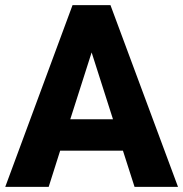

<svg xmlns="http://www.w3.org/2000/svg" viewBox="-20 -731 716 751"><path d="M506.3 0 460.9 -141.6H215.3L170.4 0H0.5L263.7 -710.9H412.1L676.3 0ZM254.9 -264.6H421.9L338.4 -525.9Z"/></svg>

Font: Vazirmatn UI ExtraBold
Style: Regular
Weight: 800
Designer: Saber Rastikerdar
Foundry: Saber Rastikerdar
Version: Version 33.003